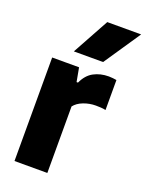

<svg xmlns="http://www.w3.org/2000/svg" viewBox="-151 -882 728 956"><g transform="rotate(20 213.0 -404.0)"><path d="M49.5 0V-548.5H192L205.5 -475H213Q233 -519 268 -537.8Q303 -556.5 347 -556.5Q358 -556.5 369 -555.2Q380 -554 388.5 -552.5V-393.5Q376 -396.5 362 -397.2Q348 -398 336 -398Q302.5 -398 271.2 -386Q240 -374 223.5 -352.5V0ZM140.5 -614 247 -808H426.5L295.5 -614Z"/></g></svg>

Font: Encode Sans Semi Condensed ExtraBold
Style: Regular
Weight: 800
Width: 4
Designer: Multiple Designers
Foundry: Impallari Type
Version: Version 3.000; ttfautohint (v1.8.3) -l 8 -r 50 -G 200 -x 14 